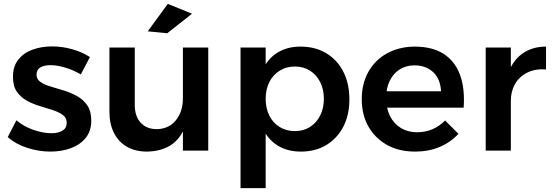

<svg xmlns="http://www.w3.org/2000/svg" viewBox="-20 -779 2854 993"><path d="M398 -394Q359 -417 317 -429.5Q275 -442 241 -442Q209 -442 189 -430.5Q169 -419 169 -392Q169 -369 189.5 -355Q210 -341 242 -331.5Q274 -322 310 -311Q346 -300 378.5 -282Q411 -264 431.5 -234Q452 -204 452 -155Q452 -101 423 -65.5Q394 -30 346 -12.5Q298 5 241 5Q181 5 121.5 -14Q62 -33 20 -70L65 -157Q102 -125 152.5 -107.5Q203 -90 246 -90Q269 -90 287 -96Q305 -102 315 -113.5Q325 -125 325 -144Q325 -170 305 -184.5Q285 -199 253.5 -209.5Q222 -220 186 -230.5Q150 -241 118.5 -258.5Q87 -276 67 -305Q47 -334 47 -382Q47 -436 75 -471Q103 -506 149 -522.5Q195 -539 249 -539Q301 -539 353 -524.5Q405 -510 445 -484Z M677 -236Q677 -178 707.5 -144.5Q738 -111 792 -111Q855 -113 890.5 -158Q926 -203 926 -271H960Q960 -174 933 -113.5Q906 -53 857 -24.5Q808 4 740 5Q680 5 636.5 -20Q593 -45 569.5 -91.5Q546 -138 546 -201V-533H677ZM926 -533H1057V0H926ZM848 -759 973 -708 845 -607 744 -617Z M1534 -538Q1610 -538 1667 -504Q1724 -470 1755.5 -408.5Q1787 -347 1787 -265Q1787 -185 1756 -124.5Q1725 -64 1668.5 -29.5Q1612 5 1536 5Q1465 5 1414 -27.5Q1363 -60 1336 -121Q1309 -182 1309 -265Q1309 -351 1335.5 -412Q1362 -473 1413 -505.5Q1464 -538 1534 -538ZM1505 -435Q1461 -435 1426.5 -413.5Q1392 -392 1373 -354.5Q1354 -317 1354 -268Q1354 -219 1373 -181Q1392 -143 1426.5 -122Q1461 -101 1505 -101Q1550 -101 1583.5 -122.5Q1617 -144 1636 -181.5Q1655 -219 1655 -268Q1655 -317 1636 -354.5Q1617 -392 1583.5 -413.5Q1550 -435 1505 -435ZM1224 -533H1354V194H1224Z M2261 -307Q2259 -349 2242 -378.5Q2225 -408 2194.5 -424.5Q2164 -441 2125 -441Q2080 -441 2047 -420Q2014 -399 1995.5 -361Q1977 -323 1977 -273Q1977 -218 1997.5 -178Q2018 -138 2054 -116.5Q2090 -95 2137 -95Q2222 -95 2282 -156L2351 -87Q2311 -43 2254 -19Q2197 5 2127 5Q2043 5 1981.5 -29.5Q1920 -64 1885.5 -124.5Q1851 -185 1851 -266Q1851 -347 1885.5 -408Q1920 -469 1981.5 -503Q2043 -537 2123 -538Q2218 -538 2276.5 -499Q2335 -460 2360 -389.5Q2385 -319 2378 -222H1958V-307Z M2804 -420Q2748 -424 2707 -403.5Q2666 -383 2644 -345Q2622 -307 2622 -258L2587 -262Q2587 -351 2613 -412.5Q2639 -474 2688 -506Q2737 -538 2804 -538ZM2492 -533H2622V0H2492Z"/></svg>

Font: Alexandria Medium
Style: Regular
Weight: 500
Designer: Mohamed Gaber
Foundry: Kief Type Foundry
Version: Version 5.100